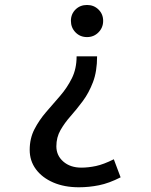

<svg xmlns="http://www.w3.org/2000/svg" viewBox="-20 -552 623 792"><path d="M305.5 220.5Q245.5 220.5 199.8 200.8Q154 181 128.2 146.2Q102.5 111.5 102.5 66.5Q102.5 19 122 -18.8Q141.5 -56.5 170.2 -89.8Q199 -123 228 -156.5Q257 -190 276.5 -229.2Q296 -268.5 296 -319.5H380.5Q380.5 -257.5 363.5 -213Q346.5 -168.5 321.5 -135Q296.5 -101.5 271.5 -73.2Q246.5 -45 229.5 -15.2Q212.5 14.5 212.5 51.5Q212.5 89.5 241.2 114.5Q270 139.5 315.5 139.5Q344 139.5 375.8 132.8Q407.5 126 449.5 105L477.5 179.5Q429.5 204 388.2 212.2Q347 220.5 305.5 220.5ZM339 -399Q310.5 -399 291.5 -418.5Q272.5 -438 272.5 -466Q272.5 -494 291.5 -512.8Q310.5 -531.5 339 -531.5Q367 -531.5 386.2 -512.8Q405.5 -494 405.5 -466Q405.5 -438 386.2 -418.5Q367 -399 339 -399Z"/></svg>

Font: Expletus Sans Medium
Style: Regular
Weight: 500
Version: Version 7.500